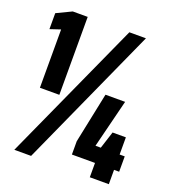

<svg xmlns="http://www.w3.org/2000/svg" viewBox="-127 -786 792 882"><g transform="rotate(20 268.5 -344.5)"><path d="M56 -308V-593L5 -576V-654L78 -689H151V-308ZM43 0 355 -688H436L125 0ZM412 0V-70H299V-135L350 -381H446L387 -145H413L440 -229H505V-145H530V-70H505V0Z"/></g></svg>

Font: Saira ExtraCondensed Black
Style: Regular
Weight: 900
Width: 2
Designer: Hector Gatti with collaboration of the Omnibus-Type team
Foundry: Omnibus-Type
Version: Version 1.101